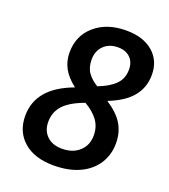

<svg xmlns="http://www.w3.org/2000/svg" viewBox="-135 -823 820 930"><g transform="rotate(20 275.5 -357.5)"><path d="M356.9 -725.1Q444.3 -725.1 495.1 -681.6Q545.9 -638.2 545.9 -564.9Q545.9 -500.5 507.3 -452.9Q468.8 -405.3 386.2 -373Q444.8 -335 470.5 -292.2Q496.1 -249.5 496.1 -193.8Q496.1 -134.8 466.1 -88.1Q436 -41.5 380.4 -15.9Q324.7 9.8 248 9.8Q148.9 9.8 93 -39.1Q37.1 -87.9 37.1 -169.9Q37.1 -314.9 216.8 -380.9Q172.4 -415 153.1 -451.7Q133.8 -488.3 133.8 -530.8Q133.8 -618.2 195.8 -671.6Q257.8 -725.1 356.9 -725.1ZM290 -328.1Q217.3 -301.8 184.6 -266.4Q151.9 -231 151.9 -180.2Q151.9 -134.8 180.7 -107.4Q209.5 -80.1 257.8 -80.1Q314 -80.1 347.9 -111.3Q381.8 -142.6 381.8 -192.9Q381.8 -237.3 358.2 -269.8Q334.5 -302.2 290 -328.1ZM347.2 -634.8Q301.8 -634.8 273.9 -607.4Q246.1 -580.1 246.1 -535.2Q246.1 -494.6 265.1 -468.3Q284.2 -441.9 315.9 -422.9Q372.1 -443.8 402.6 -474.1Q433.1 -504.4 433.1 -550.8Q433.1 -590.3 409.7 -612.5Q386.2 -634.8 347.2 -634.8Z"/></g></svg>

Font: f51836669439504   
Style: Italic
Weight: 600
Italic angle: -12°
Foundry: Ascender Corporation
Version: Version 1.10